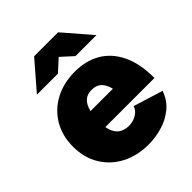

<svg xmlns="http://www.w3.org/2000/svg" viewBox="-201 -834 969 969"><g transform="rotate(-45 283.0 -350.0)"><path d="M298 12Q217 12 154 -21Q91 -54 55.5 -113Q20 -172 20 -250Q20 -328 55 -387Q90 -446 152 -479Q214 -512 295 -512Q372 -512 430.5 -478.5Q489 -445 522.5 -377Q556 -309 556 -205H379Q379 -258 372.5 -299Q366 -340 346.5 -363.5Q327 -387 288 -387Q257 -387 238 -369.5Q219 -352 211 -319.5Q203 -287 203 -241Q203 -197 215.5 -171.5Q228 -146 248.5 -135.5Q269 -125 293 -125Q326 -125 350.5 -140.5Q375 -156 381 -179L539 -130Q521 -78 481.5 -46.5Q442 -15 393.5 -1.5Q345 12 298 12ZM134 -205 135 -315H473V-205ZM352 -565 205 -699V-712H375L502 -565ZM77 -565 204 -712H374V-699L227 -565Z"/></g></svg>

Font: Figtree Light Black
Style: Regular
Weight: 900
Version: Version 2.000